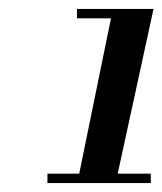

<svg xmlns="http://www.w3.org/2000/svg" viewBox="-20 -868 363 429"><path d="M86 -459V-480H157L228 -827H152V-848H323L243 -480H317V-459Z"/></svg>

Font: Libre Bodoni
Style: Italic
Weight: 400
Italic angle: -13°
Designer: Pablo Impallari, Rodrigo Fuenzalida
Foundry: Impallari Type
Version: Version 2.005;gftools[0.9.23]